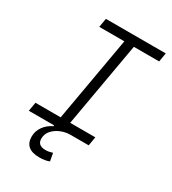

<svg xmlns="http://www.w3.org/2000/svg" viewBox="-213 -807 1012 1127"><g transform="rotate(30 293.0 -243.0)"><path d="M234.4 206.5Q134.3 206.5 134.3 122.1Q134.3 85.9 155.8 55.2Q177.2 24.4 215.3 5.9V0H44.4L54.7 -60.1H225.6L326.2 -633.3H156.2L166.5 -693.4H572.3L562 -633.3H390.6L290 -60.1H460.4L450.2 0H325.7Q293.9 0 262.5 12.9Q231 25.9 210.2 49.3Q189.5 72.8 189.5 104.5Q189.5 150.9 243.7 150.9Q256.8 150.9 269 148.4Q281.2 146 291 142.6L300.8 195.3Q286.6 201.2 269.5 203.9Q252.4 206.5 234.4 206.5Z"/></g></svg>

Font: Cascadia Code PL Light
Style: Italic
Weight: 300
Italic angle: -10°
Monospace: yes
Designer: Aaron Bell
Foundry: Saja Typeworks
Version: Version 2404.023; ttfautohint (v1.8.4)